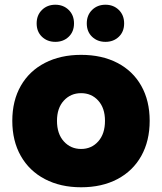

<svg xmlns="http://www.w3.org/2000/svg" viewBox="-20 -783 686 812"><path d="M32 -272Q32 -357 68 -420Q104 -483 170 -517Q236 -551 323 -551Q411 -551 476.5 -517Q542 -483 577.5 -420Q613 -357 613 -272Q613 -187 577.5 -123.5Q542 -60 476.5 -25.5Q411 9 323 9Q236 9 170 -25.5Q104 -60 68 -123.5Q32 -187 32 -272ZM424 -272Q424 -326 395.5 -357.5Q367 -389 323 -389Q279 -389 250 -357.5Q221 -326 221 -272Q221 -217 250 -185Q279 -153 323 -153Q367 -153 395.5 -185Q424 -217 424 -272ZM347 -684Q347 -719 369.5 -741Q392 -763 426 -763Q460 -763 482.5 -741Q505 -719 505 -684Q505 -649 482.5 -627.5Q460 -606 426 -606Q392 -606 369.5 -627.5Q347 -649 347 -684ZM135 -684Q135 -719 157.5 -741Q180 -763 214 -763Q248 -763 270.5 -741Q293 -719 293 -684Q293 -649 270.5 -627.5Q248 -606 214 -606Q180 -606 157.5 -627.5Q135 -649 135 -684Z"/></svg>

Font: Chess Sans ExtraBold
Style: Regular
Weight: 800
Designer: Wolf Bōese
Foundry: Wolf Bōese
Version: Version 7.223